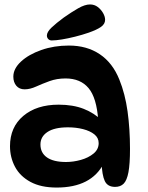

<svg xmlns="http://www.w3.org/2000/svg" viewBox="-20 -831 666 864"><path d="M498 10Q464 10 451.5 -16.5Q439 -43 437 -101L447 -96Q391 13 235 13Q164 13 117 -12.5Q70 -38 47.5 -80.5Q25 -123 25 -173Q25 -259 85 -309.5Q145 -360 244 -360Q309 -360 357 -341Q405 -322 439 -288L422 -290Q415 -391 378.5 -434.5Q342 -478 275 -478Q236 -478 203 -466Q170 -454 142.5 -441.5Q115 -429 91 -429Q67 -429 53.5 -445Q40 -461 40 -486Q40 -522 74.5 -554Q109 -586 166 -606Q223 -626 290 -626Q371 -626 429 -587Q487 -548 517 -473Q543 -409 554 -330Q565 -251 565 -161Q565 -93 558 -56Q551 -19 536.5 -4.5Q522 10 498 10ZM277 -102Q310 -102 344 -111.5Q378 -121 401 -140Q424 -159 424 -187Q424 -211 404.5 -226.5Q385 -242 353.5 -250Q322 -258 286 -258Q225 -258 193.5 -237Q162 -216 162 -181Q162 -143 191.5 -122.5Q221 -102 277 -102ZM191 -671Q191 -687 212 -707Q233 -727 267 -752Q301 -776 331.5 -793.5Q362 -811 385 -811Q405 -811 420 -799.5Q435 -788 444 -772Q453 -756 453 -742Q453 -723 434.5 -710Q416 -697 379 -684Q350 -674 318 -666Q286 -658 258.5 -653.5Q231 -649 213 -649Q203 -649 197 -655.5Q191 -662 191 -671Z"/></svg>

Font: DynaPuff
Style: Regular
Weight: 400
Designer: Toshi Omagari, Jennifer Daniel
Foundry: Google Fonts
Version: Version 2.000